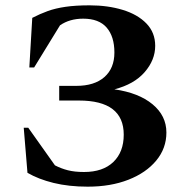

<svg xmlns="http://www.w3.org/2000/svg" viewBox="-20 -690 688 720"><path d="M316 -670Q384 -670 440 -653Q496 -636 529 -602Q562 -568 562 -518Q562 -465 522.5 -419.5Q483 -374 409 -355Q500 -342 552 -299Q604 -256 604 -193Q604 -134 566 -88Q528 -42 461.5 -16Q395 10 309 10Q238 10 181 -4Q124 -18 83 -42L69 -211H86L186 -70Q209 -58 234.5 -51.5Q260 -45 295 -45Q366 -45 405 -82.5Q444 -120 444 -185Q444 -313 276 -313H202V-368H266Q334 -368 371.5 -401Q409 -434 409 -493Q409 -553 380 -586.5Q351 -620 292 -620Q241 -620 205 -595L108 -437H90L101 -623Q130 -638 159 -648.5Q188 -659 226 -664.5Q264 -670 316 -670Z"/></svg>

Font: Spectral
Style: Bold
Weight: 700
Designer: Jean-Baptiste Levee
Foundry: Production Type
Version: Version 2.001